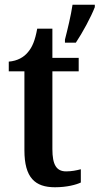

<svg xmlns="http://www.w3.org/2000/svg" viewBox="-20 -780 420 810"><path d="M254 -613V-600H300C328 -642 364 -708 380 -750V-760H286C279 -713 265 -656 254 -613ZM212 10C263 10 302 -1 321 -10V-66C302 -61 282 -57 259 -57C218 -57 201 -85 201 -151V-479H312V-536H201V-659H137C128 -609 116 -581 98 -560C81 -539 54 -523 17 -520V-479H83V-146C83 -30 128 10 212 10Z"/></svg>

Font: Noto Serif Bengali Condensed SemiBold
Style: Regular
Weight: 600
Width: 3
Designer: Juan Bruce, Universal Thirst, Indian Type Foundry and the Monotype Design Team.
Foundry: Monotype Imaging Inc.
Version: Version 2.003